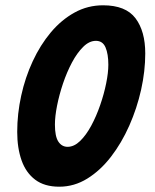

<svg xmlns="http://www.w3.org/2000/svg" viewBox="-20 -689 584 725"><path d="M203.9 16Q147.8 16 112.8 -10.5Q77.8 -37 61.4 -83.6Q45 -130.2 45 -191Q45 -259.4 60.1 -327.9Q75.1 -396.4 103.5 -457.6Q131.9 -518.9 171.8 -566.6Q211.8 -614.2 261.5 -641.6Q311.2 -669 369.2 -669Q454.6 -669 491.6 -620.1Q528.5 -571.2 528.5 -487.1Q528.5 -420.6 512.9 -350.4Q497.2 -280.1 468.2 -214.6Q439.2 -149.1 399.1 -97.1Q359 -45.1 309.6 -14.6Q260.2 16 203.9 16ZM235.2 -134.6Q259.8 -134.6 282.5 -156.6Q305.2 -178.6 324.6 -214.5Q343.9 -250.4 358.3 -292.2Q372.8 -334 380.9 -374.2Q389.1 -414.5 389.1 -444.5Q389.1 -485.1 378.5 -509.9Q367.9 -534.8 342.1 -534.8Q317.1 -534.8 294.2 -512.1Q271.2 -489.5 251.8 -453.1Q232.4 -416.6 218 -373.9Q203.6 -331.1 195.5 -290.2Q187.4 -249.4 187.4 -218.5Q187.4 -173.8 200.4 -154.2Q213.4 -134.6 235.2 -134.6Z"/></svg>

Font: Grandstander Thin
Style: Italic
Weight: 100
Italic angle: -15°
Designer: Tyler Finck
Foundry: Etcetera Type Co
Version: Version 1.200